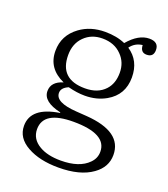

<svg xmlns="http://www.w3.org/2000/svg" viewBox="-137 -647 825 943"><g transform="rotate(20 275.5 -176.0)"><path d="M372.1 -487.3Q425.8 -550.3 481.9 -550.3Q530.8 -550.3 530.8 -508.3Q530.8 -471.2 494.6 -471.2Q462.4 -471.2 460.9 -509.3Q421.4 -504.4 398.9 -473.1Q465.8 -428.7 465.8 -341.3Q465.8 -250 388.7 -206.1Q340.3 -178.2 277.8 -178.2Q237.3 -178.2 190.9 -190.4Q154.8 -175.3 154.8 -148.4Q154.8 -98.6 265.6 -91.3L321.8 -87.4Q510.7 -73.7 510.7 47.9Q510.7 111.3 453.6 151.9Q390.1 197.8 276.9 197.8Q178.2 197.8 113.8 161.6Q48.8 125.5 48.8 62Q48.8 -34.7 193.8 -57.1V-60.1Q98.6 -81.5 98.6 -137.2Q98.6 -186 158.7 -204.1Q67.9 -244.6 67.9 -336.4Q67.9 -417.5 135.7 -467.3Q190.4 -507.3 266.6 -507.3Q327.1 -507.3 372.1 -487.3ZM265.6 -472.2Q208 -472.2 170.9 -435.1Q133.8 -398.4 133.8 -338.4Q133.8 -212.4 266.6 -212.4Q334 -212.4 370.6 -252.4Q401.9 -286.1 401.9 -342.3Q401.9 -397 365.7 -433.1Q328.1 -472.2 265.6 -472.2ZM271 -39.1Q114.7 -39.1 114.7 55.7Q114.7 107.9 164.6 136.7Q207.5 161.6 275.9 161.6Q373.5 161.6 419.9 113.8Q444.8 88.9 444.8 54.7Q444.8 -39.1 271 -39.1Z"/></g></svg>

Font: I.MingCP
Style: Regular
Weight: 400
Designer: I.Font Project
Version: Version 8.000; Sep 06, 2022